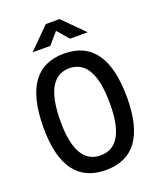

<svg xmlns="http://www.w3.org/2000/svg" viewBox="-163 -996 912 1105"><g transform="rotate(-20 293.0 -444.0)"><path d="M293 9.8Q37.1 9.8 37.1 -341.8Q37.1 -703.1 293 -703.1Q548.8 -703.1 548.8 -341.8Q548.8 9.8 293 9.8ZM293 -80.1Q444.3 -80.1 444.3 -341.8Q444.3 -613.3 293 -613.3Q141.6 -613.3 141.6 -341.8Q141.6 -80.1 293 -80.1ZM126.5 -771.5 253.4 -898.4H337.4L464.4 -771.5H356L269.5 -871.6H321.3L234.9 -771.5Z"/></g></svg>

Font: Cascadia Code
Style: Regular
Weight: 400
Designer: Aaron Bell
Foundry: Saja Typeworks
Version: Version 2404.023